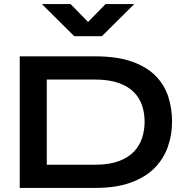

<svg xmlns="http://www.w3.org/2000/svg" viewBox="-20 -924 919 944"><path d="M447 -647Q556 -647 629 -621Q702 -595 745.5 -550.5Q789 -506 807.5 -448Q826 -390 826 -326Q826 -262 805.5 -203Q785 -144 740.5 -98.5Q696 -53 623.5 -26.5Q551 0 447 0H77V-647ZM210 -114H444Q516 -114 563.5 -131.5Q611 -149 639 -179Q667 -209 679 -247Q691 -285 691 -326Q691 -367 679 -404Q667 -441 639 -470Q611 -499 563.5 -516Q516 -533 444 -533H210ZM186 -904H327L413 -816L499 -904H640L481 -746H345Z"/></svg>

Font: Syne Modified
Style: Bold
Weight: 700
Designer: Lucas Descroix
Foundry: Bonjour Monde
Version: Version 2.200